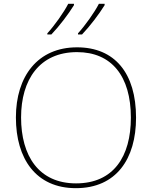

<svg xmlns="http://www.w3.org/2000/svg" viewBox="-20 -972 794 1002"><path d="M526 -945V-952H496C473 -907 423 -837 387 -798V-792H408C450 -836 497 -898 526 -945ZM366 -945V-952H336C313 -907 263 -837 227 -798V-792H248C290 -836 337 -898 366 -945ZM690 -358C690 -590 579 -725 382 -725C177 -725 63 -574 63 -359C63 -143 168 10 376 10C587 10 690 -143 690 -358ZM90 -359C90 -556 186 -700 382 -700C562 -700 663 -575 663 -358C663 -156 573 -15 377 -15C182 -15 90 -159 90 -359Z"/></svg>

Font: Noto Sans Syriac Eastern Thin
Style: Regular
Weight: 100
Designer: Patrick Giasson and the Monotype Design Team
Foundry: Monotype Imaging Inc.
Version: Version 3.001